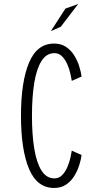

<svg xmlns="http://www.w3.org/2000/svg" viewBox="-20 -922 490 952"><path d="M248.5 10Q163.5 10 123.8 -85Q84 -180 84 -348Q84 -516 123.8 -611Q163.5 -706 248.5 -706Q282.5 -706 307 -689.8Q331.5 -673.5 347.5 -648Q363.5 -622.5 372.5 -594.2Q381.5 -566 384.5 -542.5L336 -521Q334 -534 329 -556.5Q324 -579 314 -602.5Q304 -626 288.2 -642.2Q272.5 -658.5 250 -658.5Q210.5 -658.5 186 -620Q161.5 -581.5 150 -511.8Q138.5 -442 138.5 -348Q138.5 -254 150 -184.2Q161.5 -114.5 186 -76Q210.5 -37.5 250 -37.5Q272.5 -37.5 288.2 -53.8Q304 -70 314 -93.5Q324 -117 329 -139.5Q334 -162 336 -175L384.5 -153.5Q381.5 -130 372.5 -101.8Q363.5 -73.5 347.5 -48Q331.5 -22.5 307 -6.2Q282.5 10 248.5 10ZM232 -767.5 304.5 -879.5 367.5 -902 281.5 -789.5Z"/></svg>

Font: Trispace Condensed ExtraLight
Style: Regular
Weight: 200
Width: 3
Designer: Tyler Finck
Foundry: Etcetera Type Company
Version: Version 1.210; ttfautohint (v1.8.3)